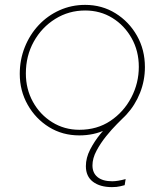

<svg xmlns="http://www.w3.org/2000/svg" viewBox="-20 -542 676 787"><path d="M305 13Q236 13 181 -21Q126 -55 93.5 -112.5Q61 -170 61 -239Q61 -297 81.5 -348.5Q102 -400 138.5 -439Q175 -478 224 -500Q273 -522 329 -522Q398 -522 453.5 -487.5Q509 -453 541.5 -395.5Q574 -338 574 -267Q574 -212 554 -161.5Q534 -111 498 -72Q462 -33 413 -10Q364 13 305 13ZM305 -10Q378 -10 432.5 -46.5Q487 -83 518 -142Q549 -201 549 -268Q549 -333 519.5 -385.5Q490 -438 440.5 -468.5Q391 -499 329 -499Q262 -499 206.5 -464.5Q151 -430 118.5 -371.5Q86 -313 86 -241Q86 -177 115 -124.5Q144 -72 194 -41Q244 -10 305 -10ZM439 225Q390 225 361 203Q332 181 332 139Q332 105 349.5 71Q367 37 392 6.5Q417 -24 440 -46.5Q463 -69 473 -79L491 -65Q481 -55 459.5 -33.5Q438 -12 415 16.5Q392 45 375.5 76Q359 107 359 136Q359 167 380 184Q401 201 440 201Q462 201 495 192L491 217Q487 218 473 221.5Q459 225 439 225Z"/></svg>

Font: MuseoModerno Thin
Style: Italic
Weight: 100
Italic angle: -9°
Designer: Pablo Cosgaya, Héctor Gatti, Marcela Romero, and the Authors of The MuseoModerno Project.
Foundry: Omnibus-Type Team
Version: Version 1.003